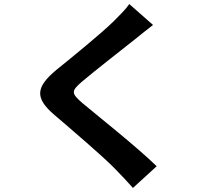

<svg xmlns="http://www.w3.org/2000/svg" viewBox="-20 -844 1040 946"><path d="M734 -721 617 -824C601 -800 569 -768 540 -739C473 -674 336 -563 257 -499C157 -415 149 -362 249 -277C340 -199 487 -74 548 -11C578 19 607 51 635 82L752 -25C650 -124 460 -274 385 -337C331 -384 330 -395 383 -441C450 -498 582 -600 647 -652C670 -671 703 -697 734 -721Z"/></svg>

Font: Noto Sans HK
Style: Bold
Weight: 700
Designer: Ryoko NISHIZUKA 西塚涼子 (kana, bopomofo & ideographs); Paul D. Hunt (Latin, Greek & Cyrillic); Sandoll Communications 산돌커뮤니
Foundry: Adobe
Version: Version 2.002;hotconv 1.0.116;makeotfexe 2.5.65601